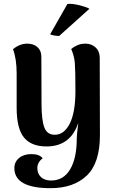

<svg xmlns="http://www.w3.org/2000/svg" viewBox="-20 -758 597 1003"><path d="M502 -52Q502 94 433 159.5Q364 225 244 225Q55 225 55 120Q55 88 79.5 67.5Q104 47 144 47Q186 47 203 69Q189 79 182 92.5Q175 106 175 119Q175 149 194 167Q213 185 247 185Q312 185 346.5 126.5Q381 68 381 -34Q381 -54 389 -116Q348 7 223 7Q143 7 105 -40Q67 -87 67 -195V-374Q67 -450 48 -501Q83 -530 122 -530Q155 -530 175.5 -512Q196 -494 196 -462L197 -215Q197 -131 211.5 -92.5Q226 -54 266 -54Q315 -54 344.5 -112.5Q374 -171 374 -282Q374 -391 371 -428Q368 -465 352 -502Q363 -512 382.5 -521Q402 -530 426 -530Q458 -530 479.5 -510Q501 -490 501 -456ZM289 -570Q253 -572 242 -579L332 -737Q335 -738 343 -738Q368 -738 403 -728.5Q438 -719 447 -712Z"/></svg>

Font: Arima Madurai Black
Style: Regular
Weight: 900
Designer: Joana Correia and Natanael Gama
Foundry: NDISCOVER
Version: Version 1.019